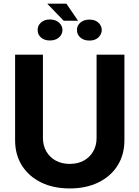

<svg xmlns="http://www.w3.org/2000/svg" viewBox="-20 -1029 769 1059"><path d="M512.7 -727.5H666.2V-255.5Q666.2 -175.8 628.5 -116Q590.8 -56.2 522.9 -22.9Q455.1 10.4 364.6 10.4Q274.2 10.4 206.4 -22.9Q138.6 -56.2 100.9 -116Q63.3 -175.8 63.3 -255.5V-727.5H216.8V-268.2Q216.8 -226.4 235.3 -194.1Q253.7 -161.8 287 -143.4Q320.2 -125 364.6 -125Q409.4 -125 442.6 -143.4Q475.8 -161.8 494.2 -194.1Q512.7 -226.4 512.7 -268.2ZM346.3 -1008.6 410.5 -914.8H331.1L240.6 -1008.6ZM187.7 -863.7Q187.2 -887.7 206 -904.6Q224.8 -921.5 254.7 -921.7Q286 -921.5 305.1 -904.6Q324.1 -887.7 324.6 -863.7Q324.1 -838.6 304.9 -822.1Q285.6 -805.7 255.1 -805.7Q224.4 -805.7 205.8 -822.4Q187.2 -839.2 187.7 -863.7ZM404.5 -863.7Q404.2 -887.9 423.4 -904.5Q442.7 -921.1 473.4 -920.9Q504.1 -921.1 522.5 -904.2Q540.9 -887.3 541.4 -863.7Q540.9 -840 522.7 -822.6Q504.5 -805.1 473.4 -805.3Q442.7 -805.1 423.4 -821.8Q404.2 -838.6 404.5 -863.7Z"/></svg>

Font: Inter V
Style: 
Weight: 400
Designer: Rasmus Andersson
Foundry: rsms
Version: Version 4.000;git-a3f224843